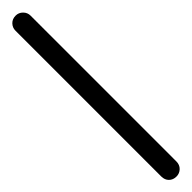

<svg xmlns="http://www.w3.org/2000/svg" viewBox="-300 -738 675 675"><g transform="rotate(-45 37.5 -400.0)"><path d="M0 -38H75V-763H0ZM38 -75Q21 -75 10.5 -64Q0 -53 0 -38Q0 -21 10.5 -10.5Q21 0 38 0Q53 0 64 -10.5Q75 -21 75 -38Q75 -53 64 -64Q53 -75 38 -75ZM38 -800Q21 -800 10.5 -789Q0 -778 0 -763Q0 -746 10.5 -735.5Q21 -725 38 -725Q53 -725 64 -735.5Q75 -746 75 -763Q75 -778 64 -789Q53 -800 38 -800Z"/></g></svg>

Font: Wavefont Medium
Style: Regular
Weight: 500
Version: Version 3.004;gftools[0.9.33]